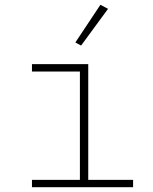

<svg xmlns="http://www.w3.org/2000/svg" viewBox="-20 -785 640 805"><path d="M114 -31H315V-485H114V-516H350V-31H538V0H114ZM320 -594 296 -607 401 -765 433 -748Z"/></svg>

Font: IBM Plex Mono ExtraLight
Style: Regular
Weight: 200
Monospace: yes
Designer: Mike Abbink, Paul van der Laan, Pieter van Rosmalen
Foundry: Bold Monday
Version: Version 2.3